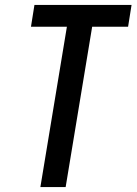

<svg xmlns="http://www.w3.org/2000/svg" viewBox="-20 -755 551 775"><path d="M143 0 250 -647H105L119 -735H511L497 -647H352L245 0Z"/></svg>

Font: Iosevka Term Curly Semibold
Style: Italic
Weight: 600
Italic angle: -9°
Designer: Belleve Invis
Foundry: Belleve Invis
Version: Version 32.3.0